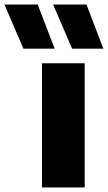

<svg xmlns="http://www.w3.org/2000/svg" viewBox="-132 -828 477 848"><path d="M53.5 0V-548.5H242V0ZM186.5 -613 102.5 -808H250L324.5 -613ZM-28.5 -613 -112.5 -808H34.5L109.5 -613Z"/></svg>

Font: Encode Sans XBd
Style: Regular
Weight: 800
Designer: Multiple Designers
Foundry: Impallari Type
Version: Version 3.002; ttfautohint (v1.8.3) -l 8 -r 50 -G 200 -x 14 